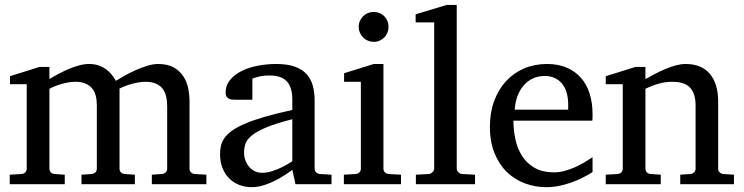

<svg xmlns="http://www.w3.org/2000/svg" viewBox="-20 -757 3056 789"><path d="M604 0V-39.1L646 -42Q655.3 -43 661.1 -48.8Q667 -54.7 667 -64V-318.8Q667 -342.3 662.6 -361.1Q658.2 -379.9 647.7 -393.1Q637.2 -406.2 620.1 -413.6Q603 -420.9 578.1 -420.9Q565.4 -420.9 551.5 -418.7Q537.6 -416.5 523.7 -412.8Q509.8 -409.2 496.3 -404.1Q482.9 -398.9 471.2 -393.1V-64Q471.2 -54.7 477.1 -48.8Q482.9 -43 492.2 -42L534.2 -39.1V0H314.9V-39.1L356.9 -42Q366.2 -43 372.1 -48.8Q377.9 -54.7 377.9 -64V-325.2Q377.9 -346.2 373.3 -364Q368.7 -381.8 358.2 -394.3Q347.7 -406.7 330.8 -413.8Q314 -420.9 290 -420.9Q275.9 -420.9 260.5 -418.2Q245.1 -415.5 231 -411.4Q216.8 -407.2 204.3 -402.1Q191.9 -397 183.1 -392.1V-64Q183.1 -54.7 189 -48.8Q194.8 -43 204.1 -42L246.1 -39.1V0H20V-39.1L68.8 -42Q78.1 -43 84 -48.8Q89.8 -54.7 89.8 -64V-411.1H21V-443.8L142.1 -481.9H183.1V-432.1Q199.7 -442.4 220 -453.1Q240.2 -463.9 261.7 -473.1Q283.2 -482.4 304.9 -488.3Q326.7 -494.1 346.2 -494.1Q367.7 -494.1 385.3 -488Q402.8 -481.9 416.3 -471.9Q429.7 -461.9 439.7 -449.5Q449.7 -437 456.1 -424.8Q471.2 -434.1 492.7 -446.3Q514.2 -458.5 538.1 -469Q562 -479.5 585.9 -486.8Q609.9 -494.1 629.9 -494.1Q669.4 -494.1 694.3 -479.7Q719.2 -465.3 733.6 -443.1Q748 -420.9 753.4 -393.6Q758.8 -366.2 758.8 -340.8V-64Q758.8 -54.7 764.9 -48.8Q771 -43 779.8 -42L828.1 -39.1V0Z M1181.2 -267.1Q1113.8 -250 1074.2 -233.4Q1034.7 -216.8 1014.4 -200Q994.1 -183.1 988.5 -165.8Q982.9 -148.4 982.9 -129.9Q982.9 -114.3 988 -99.4Q993.2 -84.5 1002.7 -72.8Q1012.2 -61 1026.1 -54Q1040 -46.9 1058.1 -46.9Q1078.1 -46.9 1099.9 -54.2Q1121.6 -61.5 1139.6 -70.3Q1160.6 -80.6 1181.2 -94.2ZM1194.3 0 1181.2 -59.1Q1154.8 -39.1 1127 -23.4Q1114.7 -16.6 1101.1 -10.3Q1087.4 -3.9 1073 1.2Q1058.6 6.3 1043.7 9.3Q1028.8 12.2 1014.2 12.2Q986.8 12.2 963.1 2.9Q939.5 -6.3 921.9 -23.9Q904.3 -41.5 894.3 -66.4Q884.3 -91.3 884.3 -123Q884.3 -141.6 887.9 -158.2Q891.6 -174.8 902.8 -190.4Q914.1 -206.1 934.3 -220.5Q954.6 -234.9 987.5 -249Q1020.5 -263.2 1068.1 -277.1Q1115.7 -291 1181.2 -305.2V-348.1Q1181.2 -398.4 1158.7 -422.6Q1136.2 -446.8 1087.9 -446.8Q1061.5 -446.8 1043 -441.9Q1024.4 -437 1017.1 -434.1V-347.2H944.3Q937.5 -347.2 930.9 -348.1Q924.3 -349.1 918.9 -352.3Q913.6 -355.5 910.4 -361.1Q907.2 -366.7 907.2 -376Q907.2 -406.7 925.8 -429Q944.3 -451.2 974.1 -465.8Q1003.9 -480.5 1041 -487.3Q1078.1 -494.1 1115.2 -494.1Q1161.6 -494.1 1192.1 -482.9Q1222.7 -471.7 1240.5 -451.7Q1258.3 -431.6 1265.6 -404.3Q1272.9 -377 1272.9 -344.2V-64Q1272.9 -54.7 1279.1 -48.8Q1285.2 -43 1293.9 -42L1342.3 -39.1V0Z M1393.1 0V-39.1L1441.9 -42Q1451.2 -43 1457 -48.8Q1462.9 -54.7 1462.9 -64V-420.9H1394V-456.1L1516.1 -494.1H1555.7V-64Q1555.7 -54.7 1561.8 -48.8Q1567.9 -43 1576.7 -42L1627.9 -39.1V0ZM1576.7 -647Q1576.7 -634.3 1572 -622.8Q1567.4 -611.3 1559.1 -603Q1550.8 -594.7 1539.8 -589.8Q1528.8 -585 1516.1 -585Q1503.4 -585 1491.9 -589.8Q1480.5 -594.7 1472.2 -603Q1463.9 -611.3 1459 -622.8Q1454.1 -634.3 1454.1 -647Q1454.1 -659.7 1459 -670.9Q1463.9 -682.1 1472.2 -690.4Q1480.5 -698.7 1491.9 -703.4Q1503.4 -708 1516.1 -708Q1528.8 -708 1539.8 -703.4Q1550.8 -698.7 1559.1 -690.4Q1567.4 -682.1 1572 -670.9Q1576.7 -659.7 1576.7 -647Z M1689 0V-39.1L1742.2 -42Q1749 -42 1756.6 -49.1Q1764.2 -56.2 1764.2 -63V-665H1688V-698.2L1815.9 -736.8H1856.9V-63Q1856.9 -56.2 1864 -49.1Q1871.1 -42 1877.9 -42L1932.1 -39.1V0Z M2415 -49.8Q2394 -36.6 2371.3 -25.4Q2348.6 -14.2 2324.5 -5.9Q2300.3 2.4 2275.4 7.3Q2250.5 12.2 2225.1 12.2Q2179.7 12.2 2137.7 -3.2Q2095.7 -18.6 2063.7 -49.3Q2031.7 -80.1 2012.5 -126.7Q1993.2 -173.3 1993.2 -235.8Q1993.2 -294.4 2010.7 -342Q2028.3 -389.6 2059.6 -423.6Q2090.8 -457.5 2133.8 -475.8Q2176.8 -494.1 2228 -494.1Q2274.4 -494.1 2309.6 -478.8Q2344.7 -463.4 2368.2 -436.3Q2391.6 -409.2 2403.3 -371.3Q2415 -333.5 2415 -289.1V-275.9Q2415 -268.1 2414.1 -261.2H2089.8Q2089.8 -223.1 2097.9 -185.1Q2106 -147 2125 -116.7Q2144 -86.4 2176.3 -67.6Q2208.5 -48.8 2256.8 -48.8Q2278.3 -48.8 2299.3 -54.4Q2320.3 -60.1 2340.6 -68.8Q2360.8 -77.6 2379.4 -88.6Q2397.9 -99.6 2415 -110.8ZM2314.9 -328.1Q2314.9 -353 2309.1 -374.3Q2303.2 -395.5 2291.3 -411.1Q2279.3 -426.8 2261 -435.8Q2242.7 -444.8 2217.8 -444.8Q2192.9 -444.8 2171.4 -435.3Q2149.9 -425.8 2133.5 -407.7Q2117.2 -389.6 2107.2 -364Q2097.2 -338.4 2095.2 -306.2H2314.9Z M2775.4 0V-39.1L2817.4 -42Q2826.2 -43 2832.3 -48.8Q2838.4 -54.7 2838.4 -64V-324.2Q2838.4 -371.6 2816.4 -396.2Q2794.4 -420.9 2742.2 -420.9Q2713.4 -420.9 2685.5 -412.8Q2657.7 -404.8 2632.3 -392.1V-64Q2632.3 -54.7 2638.2 -48.8Q2644 -43 2653.3 -42L2695.3 -39.1V0H2469.2V-39.1L2518.1 -42Q2527.3 -43 2533.2 -48.8Q2539.1 -54.7 2539.1 -64V-411.1H2469.2V-443.8L2591.3 -481.9H2632.3V-432.1Q2653.3 -443.8 2675 -455.1Q2696.8 -466.3 2718.3 -475.1Q2739.7 -483.9 2759.8 -489Q2779.8 -494.1 2797.4 -494.1Q2862.8 -494.1 2897 -453.6Q2931.2 -413.1 2931.2 -339.8V-64Q2931.2 -54.7 2937.3 -48.8Q2943.4 -43 2952.1 -42L2996.1 -39.1V0Z"/></svg>

Font: Charis SIL
Style: Regular
Weight: 400
Foundry: SIL International
Version: Version 4.112